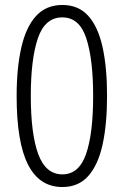

<svg xmlns="http://www.w3.org/2000/svg" viewBox="-20 -744 499 773"><path d="M411 -358Q411 -244 393 -162Q375 -80 335.5 -35.5Q296 9 231 9Q139 9 93 -81Q47 -171 47 -357Q47 -471 66 -553.5Q85 -636 125.5 -680Q166 -724 231 -724Q296 -724 335.5 -680Q375 -636 393 -554Q411 -472 411 -358ZM104 -358Q104 -205 134 -123.5Q164 -42 231 -42Q298 -42 326.5 -124Q355 -206 355 -358Q355 -505 327.5 -589.5Q300 -674 231 -674Q161 -674 132.5 -590Q104 -506 104 -358Z"/></svg>

Font: Noto Sans Ethiopic Condensed Light
Style: Regular
Weight: 300
Width: 3
Designer: Monotype Design Team
Foundry: Monotype Imaging Inc.
Version: Version 2.102; ttfautohint (v1.8.4.7-5d5b)